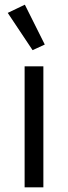

<svg xmlns="http://www.w3.org/2000/svg" viewBox="-20 -799 290 819"><path d="M85 0V-516H165V0ZM13 -744 86 -779 171 -609 119 -585Z"/></svg>

Font: IBM Plex Sans Arabic
Style: Regular
Weight: 400
Designer: Mike Abbink, Paul van der Laan, Pieter van Rosmalen, Wael Morcos, Khajak Apelian
Foundry: Bold Monday
Version: Version 1.005